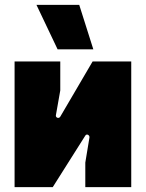

<svg xmlns="http://www.w3.org/2000/svg" viewBox="-20 -770 600 790"><path d="M40 0H197L331 -212C337 -222 350 -213 348 -204L331 -101V0H520V-517H361L228 -290C222 -280 208 -286 210 -296L228 -398V-517H40ZM364 -567 306 -750H130L217 -567Z"/></svg>

Font: Finlandica Black
Style: Regular
Weight: 900
Designer: Niklas Ekholm, Juho Hiilivirta, Jaakko Suomalainen
Foundry: Helsinki Type Studio
Version: Version 2.000;Glyphs 3.2 (3202)